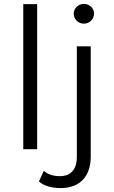

<svg xmlns="http://www.w3.org/2000/svg" viewBox="-20 -763 583 982"><path d="M179 165C204 188 246 199 290 199C389 199 444 138 444 39V-526H373V39C373 104 342 138 286 138C252 138 225 129 204 111ZM99 0H170V-742H99ZM357 -693C357 -665 380 -642 409 -642C438 -642 461 -665 461 -694C461 -721 438 -743 409 -743C380 -743 357 -720 357 -693Z"/></svg>

Font: Malon Grotesk
Style: Regular
Weight: 400
Designer: Julieta Ulanovsky
Foundry: Julieta Ulanovsky
Version: Version 7.200